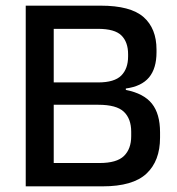

<svg xmlns="http://www.w3.org/2000/svg" viewBox="-20 -659 626 679"><path d="M140.5 0V-82.5H332Q393 -82.5 418.5 -107.5Q444 -132.5 444 -177.5V-193Q444 -239 418 -263.8Q392 -288.5 328 -288.5H140V-367.5H327Q384.5 -367.5 408.8 -391.8Q433 -416 433 -459.5V-467.5Q433 -510 409.5 -533.5Q386 -557 326.5 -557H138.5V-639H336Q441.5 -639 487.5 -598.8Q533.5 -558.5 533.5 -483.5V-474.5Q533.5 -417 507 -385.2Q480.5 -353.5 425 -346V-341Q488.5 -328.5 517.2 -292.5Q546 -256.5 546 -191V-172Q546 -90 498 -45Q450 0 342.5 0ZM71 0V-639H170V0Z"/></svg>

Font: Anek Gujarati Medium
Style: Regular
Weight: 500
Designer: Mrunmayee Ghaisas (Gujarati), Yesha Goshar (Latin)
Foundry: Ek Type
Version: Version 1.003